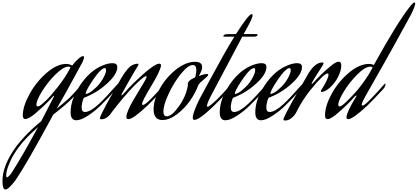

<svg xmlns="http://www.w3.org/2000/svg" viewBox="-199 -949 3372 1550"><path d="M235 -167Q239 -175 239 -178L229 -171Q198 -135 157.5 -97Q117 -59 92 -38L67 -18Q26 12 5 12Q-15 12 -15 -17Q-15 -89 38 -187Q91 -285 175.5 -359Q260 -433 336 -433Q351 -433 361.5 -429.5Q372 -426 376.5 -423Q381 -420 382 -420Q384 -420 387 -423Q393 -431 402.5 -443Q412 -455 435 -475.5Q458 -496 472 -496Q479 -496 479 -486Q479 -472 465 -444Q358 -247 335 -206Q327 -191 298.5 -141.5Q270 -92 258 -71Q321 -122 362 -159Q406 -205 465 -272Q468 -275 470 -275Q472 -275 472 -271Q472 -252 457 -234Q413 -186 381 -152Q339 -108 231 -24L205 24Q12 379 -61 486Q-68 497 -79 512.5Q-90 528 -115 554.5Q-140 581 -155 581Q-179 581 -179 512Q-179 410 -106 290Q-29 163 134 29ZM368 -400Q369 -401 369 -404Q369 -411 353 -411Q313 -411 250 -349Q187 -287 141 -213Q95 -139 95 -104Q95 -90 107 -90Q118 -90 135 -104Q150 -117 175.5 -140.5Q201 -164 263 -241Q325 -318 368 -400ZM-81 288Q-89 300 -100 319.5Q-111 339 -130 386.5Q-149 434 -149 466Q-149 483 -143 483Q-138 483 -128 473.5Q-118 464 -111 454L-104 444Q-20 314 108 77Q-18 186 -81 288Z M645 -339Q657 -364 657 -383Q657 -399 647 -399Q641 -399 633.5 -395.5Q626 -392 622 -388L617 -384Q586 -357 539.5 -285.5Q493 -214 493 -194Q493 -190 495 -190Q501 -190 521.5 -200Q542 -210 580.5 -247Q619 -284 645 -339ZM600 -110Q653 -159 752 -272Q755 -275 757 -275Q759 -275 759 -271Q759 -252 744 -234Q670 -152 613 -97Q571 -55 513 -16.5Q455 22 417 22Q371 22 371 -42Q371 -148 449.5 -264Q528 -380 631 -421Q674 -439 709 -439Q748 -439 748 -408Q748 -350 666 -275Q584 -200 482 -161Q478 -160 475 -154Q460 -113 460 -81Q460 -45 487 -45Q530 -45 600 -110Z M992 -97Q875 13 838 13Q821 13 821 -5Q821 -16 826 -32.5Q831 -49 838.5 -65.5Q846 -82 853 -96Q860 -110 867 -122Q874 -134 874 -135Q889 -162 919 -210.5Q949 -259 967 -290.5Q985 -322 985 -329Q985 -334 980 -334L966 -329Q920 -296 856 -226.5Q792 -157 751 -104L710 -52Q697 -33 687 -21Q677 -9 658.5 2.5Q640 14 621 14Q607 14 607 6Q607 -2 626 -40.5Q645 -79 664 -114L683 -148L781 -320Q796 -345 805.5 -358.5Q815 -372 832 -392.5Q849 -413 868.5 -423Q888 -433 910 -435Q918 -435 918 -428Q918 -422 915 -418Q892 -382 844.5 -299Q797 -216 784 -191Q781 -185 781 -182Q781 -180 783 -180Q785 -180 793 -186Q812 -208 842.5 -241Q873 -274 946 -340.5Q1019 -407 1066 -430Q1077 -435 1087 -435Q1101 -435 1101 -419Q1093 -372 1024 -258Q948 -133 948 -110Q948 -102 955 -102Q960 -102 966.5 -105.5Q973 -109 981 -115.5Q989 -122 994.5 -127Q1000 -132 1009 -140.5Q1018 -149 1020 -151Q1062 -193 1131 -272Q1134 -275 1136 -275Q1138 -275 1138 -271Q1138 -252 1123 -234Q1049 -152 992 -97Z M1473 -352Q1482 -350 1482 -346Q1482 -340 1474 -332Q1463 -321 1441.5 -303Q1420 -285 1416 -281L1402 -262Q1381 -203 1337.5 -139.5Q1294 -76 1231.5 -28Q1169 20 1112 20Q1041 20 1041 -67Q1041 -144 1091 -233.5Q1141 -323 1220.5 -386.5Q1300 -450 1377 -450Q1433 -450 1433 -406Q1433 -382 1409 -341Q1408 -340 1408 -338Q1408 -336 1410 -336Q1447 -351 1473 -352ZM1378 -328Q1386 -363 1386 -382Q1386 -424 1358 -424Q1319 -424 1261 -352Q1203 -280 1161.5 -190Q1120 -100 1120 -48Q1120 -10 1147 -10Q1189 -10 1247.5 -94Q1306 -178 1318 -263Q1317 -265 1317 -269Q1317 -298 1369 -321Q1377 -324 1378 -328Z M1558 -151Q1600 -193 1669 -272Q1672 -275 1674 -275Q1676 -275 1676 -271Q1676 -252 1661 -234Q1587 -152 1530 -97Q1410 19 1371 19Q1357 19 1357 1Q1357 -20 1373 -62Q1389 -104 1405 -136L1421 -167Q1444 -208 1497 -307Q1550 -406 1599.5 -494Q1649 -582 1693 -653H1614Q1604 -653 1604 -658Q1604 -663 1612 -668Q1620 -673 1629 -673Q1651 -673 1706 -674Q1755 -751 1790 -796Q1821 -835 1833 -835Q1840 -835 1840 -826Q1840 -805 1802 -736L1768 -674H1871Q1880 -674 1880 -669Q1880 -653 1851 -653H1757Q1526 -215 1514 -194Q1472 -117 1472 -94Q1472 -87 1477 -87Q1491 -87 1558 -151Z M1849 -339Q1861 -364 1861 -383Q1861 -399 1851 -399Q1845 -399 1837.5 -395.5Q1830 -392 1826 -388L1821 -384Q1790 -357 1743.5 -285.5Q1697 -214 1697 -194Q1697 -190 1699 -190Q1705 -190 1725.5 -200Q1746 -210 1784.5 -247Q1823 -284 1849 -339ZM1804 -110Q1857 -159 1956 -272Q1959 -275 1961 -275Q1963 -275 1963 -271Q1963 -252 1948 -234Q1874 -152 1817 -97Q1775 -55 1717 -16.5Q1659 22 1621 22Q1575 22 1575 -42Q1575 -148 1653.5 -264Q1732 -380 1835 -421Q1878 -439 1913 -439Q1952 -439 1952 -408Q1952 -350 1870 -275Q1788 -200 1686 -161Q1682 -160 1679 -154Q1664 -113 1664 -81Q1664 -45 1691 -45Q1734 -45 1804 -110Z M2136 -339Q2148 -364 2148 -383Q2148 -399 2138 -399Q2132 -399 2124.5 -395.5Q2117 -392 2113 -388L2108 -384Q2077 -357 2030.5 -285.5Q1984 -214 1984 -194Q1984 -190 1986 -190Q1992 -190 2012.5 -200Q2033 -210 2071.5 -247Q2110 -284 2136 -339ZM2091 -110Q2144 -159 2243 -272Q2246 -275 2248 -275Q2250 -275 2250 -271Q2250 -252 2235 -234Q2161 -152 2104 -97Q2062 -55 2004 -16.5Q1946 22 1908 22Q1862 22 1862 -42Q1862 -148 1940.5 -264Q2019 -380 2122 -421Q2165 -439 2200 -439Q2239 -439 2239 -408Q2239 -350 2157 -275Q2075 -200 1973 -161Q1969 -160 1966 -154Q1951 -113 1951 -81Q1951 -45 1978 -45Q2021 -45 2091 -110Z M2399 -207Q2391 -207 2391 -213Q2391 -216 2394 -221Q2453 -313 2453 -347Q2453 -356 2446 -356Q2416 -356 2305 -220Q2272 -178 2243.5 -133Q2215 -88 2204 -64L2192 -41Q2180 -17 2155 3.5Q2130 24 2103 24Q2089 24 2089 17Q2089 11 2097.5 -8Q2106 -27 2118 -50Q2130 -73 2142 -95Q2154 -117 2162 -132L2171 -147L2276 -330Q2337 -445 2404 -445Q2413 -445 2413 -438Q2413 -429 2369.5 -363.5Q2326 -298 2319 -280Q2317 -274 2317 -273Q2317 -271 2319 -271Q2321 -271 2326 -276Q2401 -361 2485 -427Q2490 -432 2507 -441.5Q2524 -451 2537 -451Q2556 -451 2556 -418Q2556 -382 2532 -332Q2508 -282 2467 -244L2463 -240Q2459 -237 2454.5 -233.5Q2450 -230 2443 -225Q2436 -220 2429 -216.5Q2422 -213 2414 -210Q2406 -207 2399 -207Z M2574 -107Q2580 -112 2590.5 -121.5Q2601 -131 2631 -161.5Q2661 -192 2688.5 -224.5Q2716 -257 2749.5 -305Q2783 -353 2807 -400Q2808 -402 2808 -404L2807 -407Q2800 -411 2791 -411Q2748 -411 2684.5 -347Q2621 -283 2576.5 -209.5Q2532 -136 2532 -104Q2532 -90 2543 -90Q2555 -90 2574 -107ZM2795 -151Q2837 -193 2906 -272Q2909 -275 2911 -275Q2913 -275 2913 -271Q2913 -252 2898 -234Q2824 -152 2767 -97Q2649 13 2612 13Q2598 13 2598 -2Q2598 -21 2617 -62Q2636 -103 2656 -135L2675 -167Q2679 -172 2679 -176Q2679 -178 2677 -178Q2673 -178 2666 -171Q2635 -135 2595 -97Q2555 -59 2530 -38L2506 -18Q2466 13 2446 13L2442 12Q2425 11 2425 -18Q2425 -94 2478.5 -191.5Q2532 -289 2617 -361Q2702 -433 2781 -433Q2789 -433 2796 -431.5Q2803 -430 2806.5 -429Q2810 -428 2813 -426L2816 -425Q2818 -425 2821 -428Q3006 -762 3105 -889Q3135 -929 3148 -929Q3153 -929 3153 -921Q3153 -900 3121 -835Q2967 -553 2905 -444Q2794 -246 2770 -206Q2721 -122 2721 -104Q2721 -97 2727 -97Q2732 -97 2738.5 -100.5Q2745 -104 2753 -111Q2761 -118 2767.5 -124Q2774 -130 2783 -139Q2792 -148 2795 -151Z"/></svg>

Font: Aguafina Script
Style: Regular
Weight: 400
Designer: Angel Koziupa and Alejandro Paul
Foundry: Angel Koziupa and Alejandro Paul
Version: Version 1.000